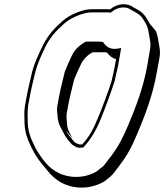

<svg xmlns="http://www.w3.org/2000/svg" viewBox="-20 -763 770 900"><path d="M496 -719C487 -720 480 -720 473 -720H417C405 -720 393 -719 381 -717C335 -706 292 -685 262 -654C228 -625 198 -587 177 -542C160 -506 142 -469 131 -428C122 -388 112 -349 104 -306L97 -268C92 -240 95 -209 95 -184C97 -143 108 -111 123 -81C138 -49 155 -20 177 6L206 41C234 75 269 102 324 113C377 123 429 111 468 88C478 81 488 72 497 65C512 53 527 29 540 13C580 -40 598 -76 623 -135C660 -222 697 -319 715 -424L728 -495C731 -512 730 -528 727 -545C722 -570 720 -596 711 -617L682 -652C669 -675 658 -696 636 -711L616 -723C612 -725 609 -727 606 -728C575 -752 529 -747 496 -719ZM342 -90C337 -90 331 -96 328 -98L317 -112C306 -126 298 -133 290 -150L320 -115C309 -136 295 -155 294 -184C293 -200 290 -216 293 -233L300 -271C307 -309 317 -346 325 -380C326 -386 328 -391 330 -396C337 -414 350 -443 359 -461C372 -488 391 -505 414 -518H473C474 -518 477 -518 481 -517C492 -503 504 -491 524 -486L519 -458C517 -447 515 -435 512 -423L503 -383C491 -343 456 -249 439 -210C420 -163 400 -123 365 -86H361C356 -84 346 -88 342 -90ZM370 -71C408 -112 433 -157 453 -207C470 -247 504 -340 517 -382L526 -422C529 -434 532 -446 534 -458L548 -538L530 -535C495 -529 475 -547 463 -566C458 -567 450 -568 446 -568H383C355 -553 331 -533 316 -501C307 -483 294 -452 287 -435C283 -427 282 -421 281 -415C273 -381 263 -345 256 -306L249 -268C245 -248 249 -230 250 -216C252 -183 267 -161 277 -142C286 -124 290 -118 304 -101L317 -86C325 -82 340 -67 361 -71ZM499 -704 505 -708C531 -730 570 -736 596 -716C599 -714 603 -712 607 -710L627 -698C646 -686 655 -667 668 -644C676 -626 678 -600 683 -575C686 -560 686 -545 683 -530L671 -459C653 -356 617 -261 580 -174C555 -116 538 -81 500 -30C484 -11 471 11 460 19C451 26 439 36 432 41C397 62 350 72 301 63C235 50 199 12 167 -36C155 -52 146 -69 137 -89C122 -119 112 -148 110 -187C110 -213 108 -243 112 -268L119 -306C126 -348 137 -387 146 -427C156 -465 173 -502 190 -538C210 -581 240 -616 272 -644C300 -672 338 -691 382 -702C393 -704 403 -705 414 -705H470C478 -705 490 -705 499 -704Z"/></svg>

Font: Blanket
Style: PosterObl
Weight: 900
Foundry: Cannot Into Space Fonts
Version: Version 0.9